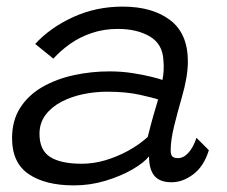

<svg xmlns="http://www.w3.org/2000/svg" viewBox="-20 -550 688 581"><path d="M203.5 11Q117 11 66.8 -23.2Q16.5 -57.5 16.5 -131.5Q16.5 -185.5 41.2 -224Q66 -262.5 108.2 -286.8Q150.5 -311 203.2 -322.5Q256 -334 311.5 -334Q347 -334 381 -328.8Q415 -323.5 439.8 -317.2Q464.5 -311 471.5 -308Q474.5 -322.5 475.2 -336.8Q476 -351 474.5 -368Q472 -417 433.2 -439.8Q394.5 -462.5 336.5 -462.5Q294.5 -462.5 258 -450.2Q221.5 -438 192.2 -417.2Q163 -396.5 141.5 -372.5L86.5 -417Q132 -466.5 201.2 -498.2Q270.5 -530 351 -530Q441 -530 494.8 -489.2Q548.5 -448.5 548.5 -364Q548.5 -341 543.8 -313.2Q539 -285.5 530.5 -256.5Q518 -213 507.2 -169.8Q496.5 -126.5 496.5 -95.5Q496.5 -80.5 502.2 -76Q508 -71.5 518.5 -71.5Q535.5 -71.5 550.2 -87.8Q565 -104 574.5 -133L612 -95.5Q597 -47 565.2 -22.8Q533.5 1.5 499 1.5Q463.5 1.5 447.2 -18Q431 -37.5 431 -77Q415.5 -57.5 380.5 -37.2Q345.5 -17 299.2 -3Q253 11 203.5 11ZM227.5 -54.5Q263 -54.5 299.2 -65.2Q335.5 -76 368.5 -94.2Q401.5 -112.5 427 -135.5Q436 -171.5 443.5 -198.2Q451 -225 458.5 -249Q444.5 -254 403 -263.2Q361.5 -272.5 304 -272.5Q267.5 -272.5 231.5 -265Q195.5 -257.5 165.5 -241.8Q135.5 -226 117.5 -201.8Q99.5 -177.5 99.5 -145Q99.5 -95.5 131.8 -75Q164 -54.5 227.5 -54.5Z"/></svg>

Font: Grandstander Thin Light
Style: Italic
Weight: 300
Italic angle: -15°
Version: Version 1.200